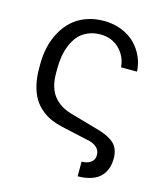

<svg xmlns="http://www.w3.org/2000/svg" viewBox="-109 -619 746 883"><g transform="rotate(15 264.0 -177.0)"><path d="M344.1 183.2V113.6Q371.8 113.3 388.1 101Q404.5 88.8 404.5 67.1Q404.5 43.3 387.8 29.1Q371.1 14.9 344.8 10.3L214.5 -18.5Q185.7 -25.2 162.3 -35.5Q138.8 -45.8 116.3 -64.1Q93.8 -82.4 78.5 -106.9Q63.2 -131.4 53.8 -167.6Q44.4 -203.8 44.4 -248.9V-271.3Q44.4 -313.9 53.4 -353Q62.5 -392 81.3 -426Q100.1 -459.9 127 -484.7Q153.8 -509.6 192.3 -524Q230.8 -538.4 277 -538.4Q322.1 -538.4 360.6 -523.3Q399.1 -508.2 425.1 -482.4Q451 -456.7 466.3 -423.1Q481.5 -389.6 483.3 -352.3H407.3Q403.1 -403.4 367.9 -438.6Q332.7 -473.7 278.1 -474.1Q243.6 -474.1 216.6 -461.8Q189.6 -449.6 172.8 -429.7Q155.9 -409.8 144.9 -382.6Q133.9 -355.5 129.6 -327.9Q125.4 -300.4 125.4 -270.2V-248.6Q125.4 -212.4 134.2 -184.1Q143.1 -155.9 159.3 -137.4Q175.4 -119 194.8 -107.2Q214.1 -95.5 238.6 -88.1L387.8 -45.5Q436.8 -30.5 460 -6.2Q483.3 18.1 483.3 62.1Q483.3 81.7 479 98.7Q474.8 115.8 464.7 131.6Q454.5 147.4 439.1 158.6Q423.7 169.7 399.3 176.5Q375 183.2 344.1 183.2Z"/></g></svg>

Font: Inter Light BETA
Style: Regular
Weight: 300
Designer: Rasmus Andersson
Foundry: rsms
Version: Version 3.011;git-f93a4a705